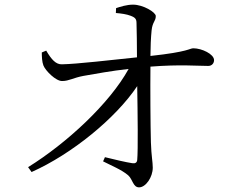

<svg xmlns="http://www.w3.org/2000/svg" viewBox="-20 -790 1040 827"><path d="M479 -734C502 -732 525 -729 543 -722C561 -715 568 -709 568 -691C569 -656 570 -596 570 -543C464 -532 309 -514 247 -513C221 -512 202 -533 179 -572L160 -564C160 -547 161 -523 167 -508C176 -485 221 -440 248 -441C277 -441 296 -455 339 -463C390 -472 461 -485 534 -493C452 -344 267 -173 101 -70L116 -49C289 -126 479 -281 571 -419C573 -300 575 -143 571 -101C570 -90 563 -85 550 -87C523 -91 472 -103 432 -113L424 -95C459 -77 504 -59 532 -35C552 -17 553 17 579 17C608 17 638 -27 638 -68C638 -93 632 -116 630 -177C628 -251 627 -410 628 -503C755 -513 832 -506 877 -506C892 -506 902 -517 902 -531C902 -557 849 -582 813 -582C796 -582 795 -567 628 -549C628 -585 630 -630 633 -659C637 -697 651 -698 651 -721C651 -737 597 -770 553 -770C526 -770 498 -761 480 -755Z"/></svg>

Font: Source Han Serif AKR9
Style: Regular
Weight: 400
Designer: Ryoko NISHIZUKA 西塚涼子 (kana & ideographs); Frank Grießhammer (Latin, Greek & Cyrillic); Sandoll Communications 산돌커뮤니케이션, 
Foundry: Adobe Systems Incorporated
Version: Version 1.005;hotconv 1.0.107;makeotfexe 2.5.65593